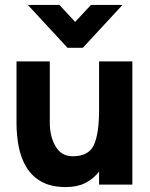

<svg xmlns="http://www.w3.org/2000/svg" viewBox="-20 -749 609 779"><path d="M254 -555 93 -729H221L285 -660L349 -729H477L316 -555ZM182 -252Q182 -195 205.5 -155Q229 -115 275 -115Q340 -115 361 -161Q382 -207 382 -303V-500H517V0H382V-53Q359 -23 326 -6.5Q293 10 247 10Q188 10 149 -11.5Q110 -33 87.5 -70Q65 -107 56 -153.5Q47 -200 47 -250V-500H182Z"/></svg>

Font: Haskoy ExtraBold
Style: Regular
Weight: 800
Designer: Ertekin Erdin
Foundry: Ertekin Erdin
Version: Version 2.000; ttfautohint (v1.8.4.7-5d5b)